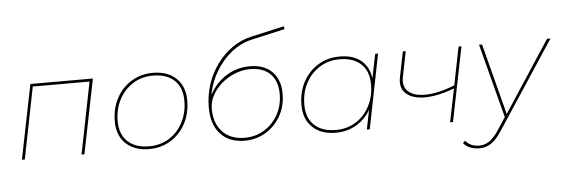

<svg xmlns="http://www.w3.org/2000/svg" viewBox="-56 -947 3892 1328"><g transform="rotate(-5 1889.5 -282.5)"><path d="M64 0 168 -517H602L498 0H478L577 -498H183L84 0Z M947 3Q846 3 786.5 -53.5Q727 -110 727 -207Q727 -297 764.5 -367.5Q802 -438 868 -479Q934 -520 1019 -520Q1120 -520 1179.5 -463.5Q1239 -407 1239 -310Q1239 -220 1201.5 -149.5Q1164 -79 1098 -38Q1032 3 947 3ZM950 -16Q1028 -16 1088.5 -54Q1149 -92 1184 -158.5Q1219 -225 1219 -309Q1219 -401 1165.5 -451Q1112 -501 1016 -501Q939 -501 878 -462.5Q817 -424 782 -358Q747 -292 747 -208Q747 -117 800.5 -66.5Q854 -16 950 -16Z M1610 3Q1504 3 1443.5 -63Q1383 -129 1383 -247Q1383 -329 1407.5 -405Q1432 -481 1477.5 -544Q1523 -607 1584.5 -650.5Q1646 -694 1719 -710L1949 -762L1953 -742L1723 -690Q1643 -672 1578.5 -620.5Q1514 -569 1469.5 -494.5Q1425 -420 1408 -332Q1454 -416 1527.5 -461.5Q1601 -507 1691 -507Q1789 -507 1844.5 -451.5Q1900 -396 1900 -298Q1900 -212 1861.5 -144Q1823 -76 1757.5 -36.5Q1692 3 1610 3ZM1612 -17Q1688 -17 1748.5 -54Q1809 -91 1844.5 -154.5Q1880 -218 1880 -298Q1880 -388 1830.5 -437.5Q1781 -487 1691 -487Q1636 -487 1584.5 -466Q1533 -445 1492 -410Q1451 -375 1427 -330Q1403 -285 1403 -237Q1403 -135 1459.5 -76Q1516 -17 1612 -17Z M2243 3Q2142 3 2082.5 -53.5Q2023 -110 2023 -207Q2023 -297 2060.5 -367.5Q2098 -438 2164 -479Q2230 -520 2315 -520Q2408 -520 2463 -475Q2518 -430 2528 -349L2562 -517H2582L2479 0H2459L2486 -135Q2449 -71 2386 -34Q2323 3 2243 3ZM2246 -16Q2324 -16 2384.5 -54Q2445 -92 2480 -158.5Q2515 -225 2515 -309Q2515 -401 2461.5 -451Q2408 -501 2312 -501Q2235 -501 2174 -462.5Q2113 -424 2078 -358Q2043 -292 2043 -208Q2043 -117 2096.5 -66.5Q2150 -16 2246 -16Z M3037 0 3084 -231Q3026 -209 2974 -198Q2922 -187 2879 -187Q2794 -187 2748.5 -226.5Q2703 -266 2719 -343L2754 -517H2774L2739 -341Q2726 -275 2765 -240Q2804 -205 2880 -205Q2970 -205 3088 -252L3141 -517H3161L3057 0Z M3222 197Q3189 197 3159.5 185Q3130 173 3113 151L3129 136Q3162 178 3225 178Q3261 178 3293 157.5Q3325 137 3362 81L3417 -3L3283 -517H3304L3432 -23L3755 -517H3779L3380 90Q3339 152 3303 174.5Q3267 197 3222 197Z"/></g></svg>

Font: Montserrat Thin
Style: Italic
Weight: 100
Italic angle: -11.3°
Designer: Julieta Ulanovsky
Foundry: Julieta Ulanovsky
Version: Version 9.000; ttfautohint (v1.8.4.7-5d5b)